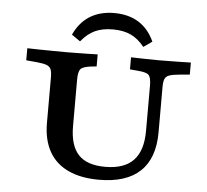

<svg xmlns="http://www.w3.org/2000/svg" viewBox="-54 -828 968 896"><g transform="rotate(5 430.0 -379.5)"><path d="M177 -369.4V-445.2Q177 -469.8 171.8 -482.8Q166.6 -495.7 150.8 -501.5Q135 -507.3 103.7 -510.1L55.3 -514.5V-571Q77.7 -570.2 109.6 -569.8Q141.5 -569.4 173.6 -569Q205.7 -568.5 229.9 -568.5H237.9H243.2Q262.2 -568.5 287.6 -569Q313 -569.4 339.1 -569.8Q365.1 -570.2 385 -571V-514.5L357.4 -511.7Q320.4 -506.9 310 -494.6Q299.6 -482.3 299.6 -445.2V-369.4ZM441.6 11.3Q356 11.3 296.8 -16.6Q237.5 -44.4 207.3 -98.9Q177 -153.3 177 -231.9V-369.4H299.6V-227.5Q299.6 -136.9 339.7 -94.1Q379.7 -51.3 464.8 -51.3Q554.3 -51.3 597.6 -96.8Q640.9 -142.4 640.9 -234.8V-369.4H699.7V-233.1Q699.7 -112.2 634.6 -50.5Q569.4 11.3 441.6 11.3ZM640.9 -369.4V-445.2Q640.9 -482.7 630.9 -495.2Q620.8 -507.7 581.6 -510.9L541.2 -514.5V-571Q570.5 -570.2 607.7 -569.4Q644.9 -568.5 669.9 -568.5Q691.1 -568.5 719 -569Q747 -569.4 774.5 -569.8Q802 -570.2 821.5 -571V-514.5L773 -510.1Q741.4 -507.3 725.8 -501.7Q710.2 -496 705 -483.3Q699.7 -470.6 699.7 -445.2V-369.4ZM446 -770Q512.5 -770 560 -740.6Q607.4 -711.2 634.1 -652.4L593.9 -624.3Q564.8 -660.9 529.9 -677.1Q494.9 -693.3 446 -693.3Q397 -693.3 362.1 -677.1Q327.2 -660.9 297.6 -624.3L257.4 -652.4Q284.6 -711.2 332 -740.6Q379.4 -770 446 -770Z"/></g></svg>

Font: Playfair 5pt SemiExpanded Light
Style: Regular
Weight: 300
Width: 6
Designer: Claus Eggers Sørensen
Foundry: Claus Eggers Sørensen
Version: Version 2.203